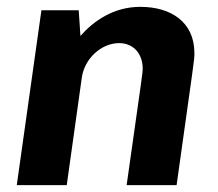

<svg xmlns="http://www.w3.org/2000/svg" viewBox="-20 -541 637 561"><path d="M210 -511H101L29 0H175L219 -314C227 -371 277 -415 328 -415C370 -415 397 -384 397 -340C397 -331 397 -330 350 0H496C547 -367 548 -362 548 -386C548 -477 479 -521 390 -521C311 -521 253 -479 215 -436Z"/></svg>

Font: Chivo
Style: Bold Italic
Weight: 700
Italic angle: -8°
Designer: Hector Gatti
Foundry: Omnibus-Type
Version: Version 1.003;PS 001.003;hotconv 1.0.70;makeotf.lib2.5.58329